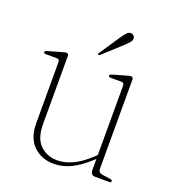

<svg xmlns="http://www.w3.org/2000/svg" viewBox="-114 -678 688 772"><g transform="rotate(20 229.5 -292.0)"><path d="M81 -122V-383Q81 -395.5 69 -395.5H22Q13.5 -395.5 13.5 -401.5Q13.5 -406 22 -409L83.5 -426.5Q93.5 -429.5 98.5 -429.5Q108 -429.5 108 -418.5V-127Q108 -67.5 137 -38.8Q166 -10 211.5 -10Q241.5 -10 275.2 -25.2Q309 -40.5 347.5 -76.5L357.5 -86V-383Q357.5 -395.5 346 -395.5H299Q290.5 -395.5 290.5 -401.5Q290.5 -406 299 -409L360 -426.5Q370 -429.5 375 -429.5Q384.5 -429.5 384.5 -418.5V-36.5Q384.5 -20 403.5 -17.5L437 -13Q446 -12 446 -5.5Q446 0 437.5 0H379Q367.5 0 362.5 -5.5Q357.5 -11 357.5 -25V-69.5L354.5 -66.5Q311.5 -26.5 275.2 -9.2Q239 8 202.5 8Q150 8 115.5 -25.2Q81 -58.5 81 -122ZM279.5 -560Q290.5 -575.5 298.2 -584.2Q306 -593 316.5 -592Q324.5 -591 328.8 -585.5Q333 -580 332.5 -573Q331.5 -564.5 324.2 -556.5Q317 -548.5 307.5 -539.5L228 -467Q224 -463 221 -466Q217 -468.5 222 -474Z"/></g></svg>

Font: Fraunces 144pt Soft Thin
Style: Regular
Weight: 100
Version: Version 1.000;[0bf87f6ff]